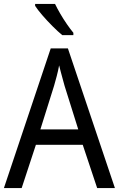

<svg xmlns="http://www.w3.org/2000/svg" viewBox="-20 -964 610 984"><path d="M478 0 404 -222H164L91 0H0L240 -716H328L569 0ZM311 -524Q308 -535 302.5 -555Q297 -575 291.5 -595.5Q286 -616 283 -629Q278 -601 270.5 -573Q263 -545 257 -524L187 -301H381ZM262 -944Q273 -921 289 -893.5Q305 -866 323 -840Q341 -814 356 -796V-784H299Q277 -802 249 -830Q221 -858 196.5 -886.5Q172 -915 160 -934V-944Z"/></svg>

Font: Noto Sans Myanmar SemiCondensed
Style: Regular
Weight: 400
Width: 4
Designer: Monotype Design Team
Foundry: Monotype Imaging Inc.
Version: Version 2.107; ttfautohint (v1.8.4.7-5d5b)